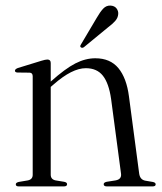

<svg xmlns="http://www.w3.org/2000/svg" viewBox="-20 -667 581 687"><path d="M161.5 -441.5V-375L162.5 -376Q213.5 -421.5 249.5 -440Q285.5 -458.5 321 -458.5Q374.5 -458.5 403.8 -423Q433 -387.5 441.5 -321.5L478 -46Q481 -24 500 -20.5L526.5 -16Q537 -14 537 -7.5Q537 0 526 0H362.5Q351 0 351 -8Q351 -14 361.5 -16.5L393.5 -21.5Q416 -25.5 413 -46L377.5 -313Q369.5 -369 348.2 -396Q327 -423 287 -423Q238 -423 172 -365L161.5 -356V-42Q161.5 -25 179 -21.5L209.5 -16.5Q220 -14.5 220 -8Q220 0 208.5 0H47Q36.5 0 36.5 -7.5Q36.5 -13.5 47 -16L79.5 -21.5Q97 -25 97 -41.5V-394Q97 -406.5 86 -407L42.5 -407.5Q33.5 -408 33.5 -414Q33.5 -419.5 43.5 -423.5L128 -449.5Q142.5 -454 149.5 -454Q161.5 -454 161.5 -441.5ZM326 -603Q338 -624 349.2 -636Q360.5 -648 376 -647Q390 -646 397 -636.8Q404 -627.5 403 -616.5Q402 -603 392.2 -592Q382.5 -581 367 -569.5L280 -498Q273.5 -494 269 -498Q265 -501 270 -508.5Z"/></svg>

Font: Fraunces 72pt Light
Style: Regular
Weight: 300
Version: Version 1.000;[0bf87f6ff]